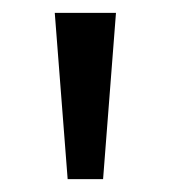

<svg xmlns="http://www.w3.org/2000/svg" viewBox="-20 -734 265 298"><path d="M160 -714 140 -456H85L65 -714Z"/></svg>

Font: Noto Sans Syriac Eastern
Style: Regular
Weight: 400
Designer: Patrick Giasson and the Monotype Design Team
Foundry: Monotype Imaging Inc.
Version: Version 3.001; ttfautohint (v1.8.4.7-5d5b)